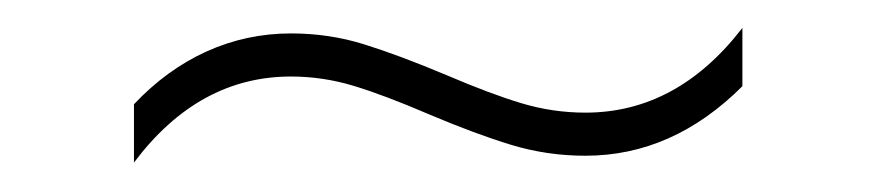

<svg xmlns="http://www.w3.org/2000/svg" viewBox="-20 -420 616 135"><path d="M184.6 -396.5Q211.4 -396.5 235.8 -388.9Q260.3 -381.3 293.9 -367.2Q324.7 -354 346.7 -347.4Q368.7 -340.8 391.6 -340.8Q456.1 -340.8 502 -400.4V-359.4Q453.1 -310.5 391.6 -310.5Q364.7 -310.5 339.6 -318.1Q314.5 -325.7 281.2 -339.8Q250.5 -353 228.8 -359.6Q207 -366.2 184.6 -366.2Q119.6 -366.2 74.2 -305.7V-346.7Q97.2 -371.1 125.2 -383.8Q153.3 -396.5 184.6 -396.5Z"/></svg>

Font: Pretendard GOV Thin
Style: Regular
Weight: 100
Designer: Base glyphs from Inter by Rasmus Andersson; Hangeul glyphs from Noto Sans CJK(Source Han Sans) by Jang Soo-young and Kan
Foundry: Kil Hyung-jin
Version: Version 1.309